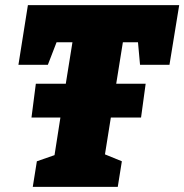

<svg xmlns="http://www.w3.org/2000/svg" viewBox="-20 -730 720 750"><path d="M527 -477 519 -565H460L434 -403H549L531 -271H413L390 -127L456 -100L440 0H108L124 -100L193 -124L216 -271H103L120 -403H237L263 -565H201L167 -477H52L89 -710H680L642 -477Z"/></svg>

Font: Bitter Pro Black
Style: Italic
Weight: 900
Italic angle: -9°
Designer: Sol Matas, and Bitter project Authors
Foundry: Sol Matas
Version: Version 1.010